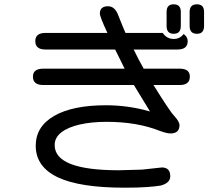

<svg xmlns="http://www.w3.org/2000/svg" viewBox="-20 -833 1040 892"><path d="M787 -676Q754 -676 754 -712V-778Q754 -813 787 -813Q820 -813 820 -778V-712Q820 -676 787 -676ZM895 -676Q861 -676 861 -712V-778Q861 -813 895 -813Q928 -813 928 -778V-712Q928 -676 895 -676ZM559 39Q351 39 249 -9Q146 -58 146 -156Q146 -245 231.5 -294.5Q317 -344 473 -344Q523 -344 574 -337Q625 -330 677 -315L602 -438H181Q133 -438 133 -477Q133 -514 181 -514H559L515 -603H191Q144 -603 144 -642Q144 -680 191 -680H479Q444 -755 444 -770Q444 -804 482 -804Q515 -804 531 -758Q540 -735 548 -715.5Q556 -696 563 -680H736Q755 -652 787 -652Q816 -652 833 -675Q852 -662 852 -642Q852 -603 805 -603H600L602 -601L624 -557L646 -517L647 -514H815Q862 -514 862 -477Q862 -438 815 -438H693Q731 -377 755 -341Q779 -305 790 -294Q814 -267 814 -252Q814 -213 772 -213Q756 -213 725 -224Q618 -267 476 -267Q405 -267 350.5 -254.5Q296 -242 265 -218Q234 -194 234 -159Q234 -42 532 -42L640 -45L732 -55Q771 -55 771 -14Q771 17 727 29Q704 33 662.5 36Q621 39 559 39Z"/></svg>

Font: Huninn
Style: Regular
Weight: 400
Designer: justfont
Foundry: justfont
Version: Version 1.003